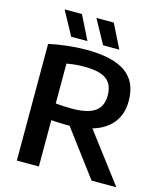

<svg xmlns="http://www.w3.org/2000/svg" viewBox="-135 -1049 983 1149"><g transform="rotate(15 356.5 -474.0)"><path d="M542 0 330 -283H310.5Q279.5 -283 215.5 -287V0H79V-723Q131.5 -734.5 192 -741.5Q252.5 -748.5 312 -748.5Q474 -748.5 553.8 -692.5Q633.5 -636.5 633.5 -517.5Q633.5 -436 590.8 -381.8Q548 -327.5 466 -303L695.5 0ZM215.5 -390.5Q265.5 -385.5 315 -385.5Q413 -385.5 458.2 -417Q503.5 -448.5 503.5 -516.5Q503.5 -563.5 484.5 -592.2Q465.5 -621 426 -634.2Q386.5 -647.5 323.5 -647.5Q269.5 -647.5 215.5 -637.5ZM201.5 -800 121 -948H228.5L302 -800ZM399 -800 318 -948H425.5L499.5 -800Z"/></g></svg>

Font: Encode Sans Semi Expanded SmBd
Style: Regular
Weight: 600
Width: 6
Designer: Multiple Designers
Foundry: Impallari Type
Version: Version 2.000